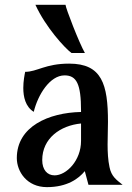

<svg xmlns="http://www.w3.org/2000/svg" viewBox="-20 -767 548 797"><path d="M347.2 0H488.8C463.4 -20.5 442.4 -34.2 434.6 -73.2C421.9 -132.8 428.2 -201.7 428.2 -260.7C428.2 -418 402.8 -502.9 267.1 -502.9C168.5 -502.9 133.8 -468.8 84.5 -468.8C82 -456.5 76.7 -430.7 76.7 -401.9C76.7 -365.2 85.4 -324.2 120.1 -302.7C137.2 -373.5 187 -454.1 248 -454.1C297.9 -454.1 316.4 -418.5 316.4 -307.6V-302.2C182.1 -299.3 49.8 -242.2 49.8 -110.8C49.8 -55.2 91.3 9.8 174.8 9.8C258.3 9.8 306.2 -24.9 332 -56.6ZM206.5 -39.1C175.8 -39.1 155.3 -62.5 155.3 -102.5C155.3 -192.9 230.5 -246.1 316.4 -254.4V-182.1C316.4 -100.6 255.9 -39.1 206.5 -39.1ZM127 -747.1C169.9 -653.3 249.5 -566.9 276.9 -546.9H332.5C308.6 -588.4 252 -734.9 252 -747.1Z"/></svg>

Font: Amarante
Style: Regular
Weight: 400
Designer: Karolina Lach
Foundry: Sorkin Type Co.
Version: Version 1.001